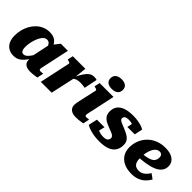

<svg xmlns="http://www.w3.org/2000/svg" viewBox="89 -1660 2549 2549"><g transform="rotate(45 1363.5 -385.0)"><path d="M514 -329 459 -336Q453 -372 443.5 -399Q434 -426 418 -441Q402 -456 375 -456Q348 -456 326.5 -437Q305 -418 288.5 -387.5Q272 -357 260.5 -320.5Q249 -284 243.5 -248Q238 -212 238 -183Q238 -152 244 -132.5Q250 -113 261.5 -104Q273 -95 291 -95Q313 -95 333 -110.5Q353 -126 376 -157Q399 -188 429 -235L446 -198Q409 -130 375 -83.5Q341 -37 302 -12Q263 13 210 13Q154 13 113.5 -11.5Q73 -36 52 -81.5Q31 -127 31 -191Q31 -245 44 -297Q57 -349 82.5 -395Q108 -441 145 -476.5Q182 -512 229 -532Q276 -552 332 -552Q397 -552 436 -523.5Q475 -495 493.5 -445.5Q512 -396 514 -329ZM675 -546 607 -228Q600 -196 595 -174.5Q590 -153 587.5 -139Q585 -125 585 -118Q585 -105 592 -100Q599 -95 612 -95Q626 -95 638 -97Q650 -99 658 -99L640 -9Q623 -6 602.5 -2.5Q582 1 559 3Q536 5 511 5Q474 5 446.5 -6.5Q419 -18 404.5 -41Q390 -64 390 -99Q390 -106 390.5 -116Q391 -126 392 -141L382 -130L444 -424L455 -435L542 -546Z M712 0H916L996 -367L989 -366L1008 -541H772L755 -462L764 -460Q778 -457 788 -453.5Q798 -450 802.5 -445Q807 -440 805 -432ZM1218 -541Q1214 -544 1201.5 -547Q1189 -550 1167 -550Q1134 -550 1107.5 -535Q1081 -520 1058 -491Q1035 -462 1013 -422.5Q991 -383 967 -333L969 -316Q982 -330 995.5 -339.5Q1009 -349 1024.5 -354.5Q1040 -360 1056.5 -362.5Q1073 -365 1091 -365Q1121 -365 1143.5 -361.5Q1166 -358 1180 -355Z M1242 -100Q1242 -114 1244.5 -131.5Q1247 -149 1253 -174.5Q1259 -200 1267 -239L1310 -432Q1312 -439 1307 -444.5Q1302 -450 1292 -453.5Q1282 -457 1268 -460L1259 -462L1276 -541H1536L1469 -227Q1462 -196 1457 -174Q1452 -152 1449.5 -138.5Q1447 -125 1447 -118Q1447 -105 1453.5 -100Q1460 -95 1474 -95Q1483 -95 1491.5 -96Q1500 -97 1507 -98Q1514 -99 1520 -99L1501 -9Q1484 -6 1462.5 -2.5Q1441 1 1416.5 3Q1392 5 1366 5Q1329 5 1301 -7Q1273 -19 1257.5 -42Q1242 -65 1242 -100ZM1332 -689Q1332 -735 1363 -759.5Q1394 -784 1448 -784Q1501 -784 1530 -761Q1559 -738 1559 -694Q1559 -648 1528.5 -623.5Q1498 -599 1443 -599Q1391 -599 1361.5 -622Q1332 -645 1332 -689Z M1818 11Q1758 11 1708 2Q1658 -7 1621.5 -20.5Q1585 -34 1566 -46L1594 -172H1736L1706 -45Q1686 -51 1677.5 -64Q1669 -77 1669.5 -91Q1670 -105 1677 -114Q1689 -104 1708.5 -93.5Q1728 -83 1755.5 -76Q1783 -69 1817 -69Q1844 -69 1862.5 -76Q1881 -83 1890.5 -96.5Q1900 -110 1900 -132Q1900 -147 1890 -158.5Q1880 -170 1863.5 -178.5Q1847 -187 1826.5 -194.5Q1806 -202 1786 -210Q1749 -224 1714.5 -242Q1680 -260 1658 -290Q1636 -320 1636 -371Q1636 -430 1665.5 -470Q1695 -510 1753.5 -530.5Q1812 -551 1898 -551Q1951 -551 1994.5 -543Q2038 -535 2068.5 -524Q2099 -513 2111 -502L2087 -389H1948L1969 -490Q1984 -491 1993.5 -480.5Q2003 -470 2006 -457Q2009 -444 2001 -436Q1991 -445 1976.5 -453Q1962 -461 1941 -466Q1920 -471 1892 -471Q1854 -471 1835 -458Q1816 -445 1816 -420Q1816 -402 1831.5 -390.5Q1847 -379 1872 -369Q1897 -359 1926 -347Q1965 -331 2001 -312Q2037 -293 2060.5 -263Q2084 -233 2084 -184Q2084 -118 2053.5 -74.5Q2023 -31 1964 -10Q1905 11 1818 11Z M2425 14Q2341 14 2281 -14.5Q2221 -43 2189 -95Q2157 -147 2157 -216Q2157 -283 2180.5 -343.5Q2204 -404 2249 -451Q2294 -498 2357.5 -525Q2421 -552 2501 -552Q2571 -552 2616 -532.5Q2661 -513 2683 -480Q2705 -447 2705 -406Q2705 -355 2677 -318.5Q2649 -282 2595 -258.5Q2541 -235 2463 -222.5Q2385 -210 2283 -206L2287 -275Q2352 -277 2399 -285Q2446 -293 2476.5 -307.5Q2507 -322 2522 -345.5Q2537 -369 2537 -403Q2537 -422 2531.5 -435Q2526 -448 2514 -455Q2502 -462 2484 -462Q2455 -462 2432 -444Q2409 -426 2392.5 -393.5Q2376 -361 2367 -317Q2358 -273 2358 -221Q2358 -172 2370 -142Q2382 -112 2406 -98Q2430 -84 2466 -84Q2500 -84 2526 -98Q2552 -112 2572.5 -134.5Q2593 -157 2609 -183L2678 -133Q2655 -90 2620 -57Q2585 -24 2537 -5Q2489 14 2425 14Z"/></g></svg>

Font: Roboto Serif 20pt ExtraBold
Style: Italic
Weight: 800
Italic angle: -10°
Version: Version 1.007